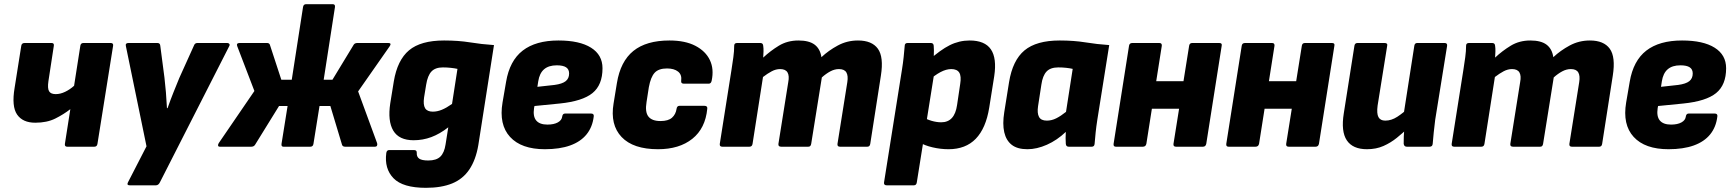

<svg xmlns="http://www.w3.org/2000/svg" viewBox="-20 -703 8302 920"><path d="M302 0Q289 0 291 -14L317 -180Q285 -155 245 -135Q205 -115 149 -115Q89 -115 62 -154Q35 -193 50 -282L82 -484Q84 -497 98 -497H227Q240 -497 238 -484L212 -314Q207 -280 215 -266Q223 -252 247 -252Q269 -252 292 -263Q315 -274 335 -292L365 -484Q367 -497 380 -497H510Q524 -497 522 -484L447 -14Q445 0 432 0Z M602 185Q586 185 593 171L682 -2L583 -483Q580 -497 596 -497H734Q747 -497 748 -484L768 -331Q772 -297 775 -261Q778 -225 780 -185H783Q797 -225 811 -260Q825 -295 839 -329L909 -484Q911 -490 915 -493.5Q919 -497 926 -497H1069Q1075 -497 1078.5 -493Q1082 -489 1079 -483L746 171Q739 185 727 185Z M1034 0Q1026 0 1025 -5Q1024 -10 1028 -17L1199 -267L1117 -481Q1114 -488 1116.5 -492.5Q1119 -497 1128 -497H1259Q1270 -497 1273 -489L1328 -321H1378L1432 -669Q1434 -683 1447 -683H1574Q1587 -683 1585 -669L1531 -321H1573L1675 -489Q1680 -497 1693 -497H1841Q1850 -497 1851 -492.5Q1852 -488 1847 -481L1696 -265L1787 -17Q1789 -10 1786.5 -5Q1784 0 1776 0H1634Q1622 0 1619 -9L1563 -195H1511L1482 -14Q1480 0 1467 0H1338Q1327 0 1329 -14L1358 -195H1317L1202 -9Q1196 0 1184 0Z M2108 -509Q2177 -509 2232 -500Q2287 -491 2347 -487L2272 -8Q2260 63 2229 109Q2198 155 2146.5 176Q2095 197 2021 197Q1910 197 1865.5 151Q1821 105 1831 30Q1833 16 1845 16H1964Q1978 16 1977 30Q1976 48 1988.5 57Q2001 66 2032 66Q2071 66 2090 47.5Q2109 29 2115 -11L2128 -93Q2087 -61 2046.5 -46Q2006 -31 1962 -31Q1892 -31 1864.5 -77Q1837 -123 1850 -208L1867 -313Q1884 -415 1940 -462Q1996 -509 2108 -509ZM2054 -168Q2075 -168 2097 -177Q2119 -186 2146 -205L2172 -373Q2158 -376 2139.5 -378Q2121 -380 2102 -380Q2066 -380 2047.5 -360.5Q2029 -341 2022 -297L2012 -236Q2007 -201 2017 -184.5Q2027 -168 2054 -168Z M2591 12Q2478 12 2424 -47Q2370 -106 2388 -212L2405 -311Q2422 -412 2484.5 -460.5Q2547 -509 2656 -509Q2757 -509 2812 -474.5Q2867 -440 2867 -376Q2867 -296 2819 -257Q2771 -218 2662 -207L2541 -195L2539 -185Q2533 -145 2549.5 -125.5Q2566 -106 2603 -106Q2634 -106 2653 -116.5Q2672 -127 2674 -145Q2676 -159 2688 -159H2812Q2827 -159 2825 -145Q2819 -94 2790.5 -59Q2762 -24 2712 -6Q2662 12 2591 12ZM2555 -287 2637 -296Q2674 -301 2690.5 -314Q2707 -327 2707 -351Q2707 -371 2692.5 -380.5Q2678 -390 2648 -390Q2609 -390 2587 -371Q2565 -352 2559 -313Z M3133 12Q3014 12 2958.5 -46.5Q2903 -105 2920 -207L2936 -305Q2953 -409 3015 -459Q3077 -509 3188 -509Q3263 -509 3312 -483.5Q3361 -458 3381.5 -415Q3402 -372 3390 -316Q3387 -302 3376 -302H3257Q3242 -302 3244 -316Q3248 -345 3229 -360Q3210 -375 3176 -375Q3136 -375 3117 -354.5Q3098 -334 3089 -285L3078 -214Q3070 -166 3087 -144.5Q3104 -123 3145 -123Q3182 -123 3200 -139Q3218 -155 3222 -182Q3224 -196 3236 -196H3355Q3371 -196 3369 -182Q3360 -88 3297.5 -38Q3235 12 3133 12Z M3441 0Q3427 0 3429 -14L3485 -368Q3490 -400 3494 -429Q3498 -458 3498 -484Q3498 -497 3512 -497H3623Q3636 -497 3637 -484Q3639 -471 3638.5 -456.5Q3638 -442 3637 -427Q3671 -459 3712 -484Q3753 -509 3806 -509Q3857 -509 3883.5 -489Q3910 -469 3916 -429Q3950 -461 3994.5 -485Q4039 -509 4091 -509Q4158 -509 4186.5 -469.5Q4215 -430 4201 -341L4150 -14Q4148 0 4136 0H4005Q3991 0 3993 -14L4040 -309Q4045 -340 4035.5 -356Q4026 -372 4000 -372Q3979 -372 3958.5 -361Q3938 -350 3918 -332L3867 -14Q3866 -8 3863 -4Q3860 0 3853 0H3723Q3708 0 3710 -14L3757 -309Q3763 -340 3753.5 -356Q3744 -372 3718 -372Q3698 -372 3678 -361.5Q3658 -351 3636 -334L3586 -14Q3584 0 3571 0Z M4525 12Q4487 12 4448.5 3Q4410 -6 4386 -21L4403 -142Q4420 -131 4444 -124Q4468 -117 4490 -117Q4522 -117 4541 -137.5Q4560 -158 4566 -200L4581 -301Q4587 -338 4576.5 -355Q4566 -372 4538 -372Q4514 -372 4486.5 -357.5Q4459 -343 4425 -313L4429 -413Q4486 -464 4531 -486.5Q4576 -509 4626 -509Q4699 -509 4728 -466.5Q4757 -424 4744 -338L4720 -187Q4704 -88 4655.5 -38Q4607 12 4525 12ZM4229 185Q4214 185 4216 171L4302 -370Q4307 -401 4310 -429.5Q4313 -458 4315 -483Q4315 -497 4329 -497H4440Q4453 -497 4454 -484Q4455 -474 4455 -462Q4455 -450 4454.5 -437.5Q4454 -425 4452 -413L4456 -349L4373 171Q4371 185 4359 185Z M4903 12Q4855 12 4828 -9Q4801 -30 4792 -69.5Q4783 -109 4792 -165L4815 -309Q4832 -414 4889 -461.5Q4946 -509 5058 -509Q5126 -509 5181 -500Q5236 -491 5295 -487L5238 -129Q5233 -97 5230 -68.5Q5227 -40 5225 -14Q5224 0 5211 0H5101Q5088 0 5087 -14Q5086 -27 5086 -41.5Q5086 -56 5087 -71Q5045 -31 4996.5 -9.5Q4948 12 4903 12ZM4996 -125Q5019 -125 5041 -136Q5063 -147 5088 -167L5120 -373Q5107 -376 5089 -378Q5071 -380 5051 -380Q5013 -380 4994.5 -360Q4976 -340 4970 -298L4954 -194Q4949 -161 4958.5 -143Q4968 -125 4996 -125Z M5615 0Q5601 0 5603 -14L5678 -484Q5680 -497 5693 -497H5822Q5837 -497 5834 -484L5760 -14Q5757 0 5744 0ZM5327 0Q5314 0 5316 -14L5390 -484Q5392 -497 5406 -497H5535Q5548 -497 5547 -484L5473 -14Q5470 0 5456 0ZM5489 -182 5509 -314H5681L5660 -182Z M6155 0Q6141 0 6143 -14L6218 -484Q6220 -497 6233 -497H6362Q6377 -497 6374 -484L6300 -14Q6297 0 6284 0ZM5867 0Q5854 0 5856 -14L5930 -484Q5932 -497 5946 -497H6075Q6088 -497 6087 -484L6013 -14Q6010 0 5996 0ZM6029 -182 6049 -314H6221L6200 -182Z M6530 12Q6462 12 6433.5 -30.5Q6405 -73 6419 -160L6470 -484Q6472 -497 6485 -497H6614Q6630 -497 6627 -484L6581 -197Q6576 -159 6585 -142Q6594 -125 6618 -125Q6647 -125 6675.5 -143.5Q6704 -162 6732 -189L6726 -89Q6702 -66 6673 -42.5Q6644 -19 6609 -3.5Q6574 12 6530 12ZM6721 0Q6708 0 6706 -14Q6706 -31 6706.5 -49.5Q6707 -68 6709 -88L6705 -150L6757 -484Q6759 -497 6771 -497H6902Q6916 -497 6914 -483L6857 -129Q6853 -97 6850 -68.5Q6847 -40 6845 -14Q6844 0 6830 0Z M6948 0Q6934 0 6936 -14L6992 -368Q6997 -400 7001 -429Q7005 -458 7005 -484Q7005 -497 7019 -497H7130Q7143 -497 7144 -484Q7146 -471 7145.5 -456.5Q7145 -442 7144 -427Q7178 -459 7219 -484Q7260 -509 7313 -509Q7364 -509 7390.5 -489Q7417 -469 7423 -429Q7457 -461 7501.5 -485Q7546 -509 7598 -509Q7665 -509 7693.5 -469.5Q7722 -430 7708 -341L7657 -14Q7655 0 7643 0H7512Q7498 0 7500 -14L7547 -309Q7552 -340 7542.5 -356Q7533 -372 7507 -372Q7486 -372 7465.5 -361Q7445 -350 7425 -332L7374 -14Q7373 -8 7370 -4Q7367 0 7360 0H7230Q7215 0 7217 -14L7264 -309Q7270 -340 7260.5 -356Q7251 -372 7225 -372Q7205 -372 7185 -361.5Q7165 -351 7143 -334L7093 -14Q7091 0 7078 0Z M7975 12Q7862 12 7808 -47Q7754 -106 7772 -212L7789 -311Q7806 -412 7868.5 -460.5Q7931 -509 8040 -509Q8141 -509 8196 -474.5Q8251 -440 8251 -376Q8251 -296 8203 -257Q8155 -218 8046 -207L7925 -195L7923 -185Q7917 -145 7933.5 -125.5Q7950 -106 7987 -106Q8018 -106 8037 -116.5Q8056 -127 8058 -145Q8060 -159 8072 -159H8196Q8211 -159 8209 -145Q8203 -94 8174.5 -59Q8146 -24 8096 -6Q8046 12 7975 12ZM7939 -287 8021 -296Q8058 -301 8074.5 -314Q8091 -327 8091 -351Q8091 -371 8076.5 -380.5Q8062 -390 8032 -390Q7993 -390 7971 -371Q7949 -352 7943 -313Z"/></svg>

Font: Sofia Sans Black
Style: Italic
Weight: 900
Italic angle: -9°
Version: Version 4.100-B